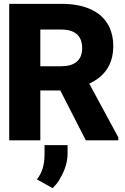

<svg xmlns="http://www.w3.org/2000/svg" viewBox="-20 -731 651 1000"><path d="M28 0H190V-260H294L427 0H596V-16L445 -295C517 -330 570 -386 570 -493C570 -528 563 -559 551 -587C512 -672 421 -711 300 -711H28ZM172 203 254 249C266 237 277 225 287 209C309 173 332 125 332 68V25H212V74C212 129 198 172 172 203ZM190 -386V-577H300C371 -577 408 -544 408 -480C408 -417 368 -386 300 -386Z"/></svg>

Font: Asimov Pro
Style: Blk
Weight: 900
Designer: Google
Version: Version 2.000980; 2014